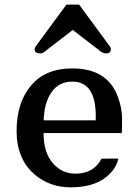

<svg xmlns="http://www.w3.org/2000/svg" viewBox="-20 -801 590 831"><path d="M51.8 0ZM507.3 -225.1H168.5Q168.5 -141.1 208.3 -95.2Q248 -49.3 306.6 -49.3Q385.3 -49.3 419.4 -114.3L492.2 -114.7Q481 -62.5 428 -26.4Q375 9.8 285.2 9.8Q195.3 9.8 129.9 -45.9Q51.8 -112.8 51.8 -234.4Q51.8 -356 114 -430.4Q176.3 -504.9 292.5 -504.9Q445.3 -504.9 490.2 -381.8Q508.3 -332.5 508.3 -288.6Q508.3 -244.6 507.3 -225.1ZM394.5 -298.3Q394.5 -447.8 293 -447.8Q235.8 -447.8 203.9 -403.3Q171.9 -358.9 168.9 -280.3H394Q394.5 -289.6 394.5 -298.3ZM184.1 -585.9Q166.5 -569.8 155.3 -569.8Q129.9 -569.8 129.9 -587.4Q129.9 -593.3 134.3 -600.1L267.6 -781.2H322.3L455.6 -600.1Q460 -593.3 460 -589.4Q460 -569.8 439.9 -569.8Q423.3 -569.8 405.8 -585.9L294.9 -671.4Z"/></svg>

Font: Arbutus Slab
Style: Regular
Weight: 400
Designer: Karolina Lach
Foundry: Karolina Lach
Version: Version 1.001; ttfautohint (v0.92) -l 10 -r 16 -G 200 -x 7 -